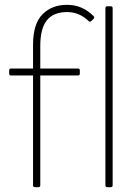

<svg xmlns="http://www.w3.org/2000/svg" viewBox="-20 -776 575 796"><path d="M125 0Q117 0 117 -8V-463H26Q18 -463 18 -471V-484Q18 -492 26 -492H117V-591Q117 -677 156 -716.5Q195 -756 258 -756Q322 -756 368 -709Q374 -704 367 -697L359 -689Q353 -683 347 -689Q309 -726 258 -726Q202 -726 174.5 -692Q147 -658 147 -586V-492H303Q311 -492 311 -484V-471Q311 -463 303 -463H147V-8Q147 0 139 0ZM425 0Q417 0 417 -8V-742Q417 -750 425 -750H439Q447 -750 447 -742V-8Q447 0 439 0Z"/></svg>

Font: LINE Seed Sans App Thin
Style: Regular
Weight: 250
Designer: LINE VX Design & Dalton Maag Ltd & Sandoll Inc
Foundry: Dalton Maag Ltd
Version: Version 1.003